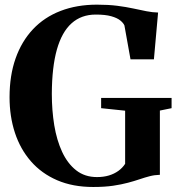

<svg xmlns="http://www.w3.org/2000/svg" viewBox="-20 -772 748 804"><path d="M370.5 11Q285 11 219.5 -17.2Q154 -45.5 109.5 -96.5Q65 -147.5 42.5 -216Q20 -284.5 20 -365Q20 -455.5 45.2 -527.2Q70.5 -599 118 -649.5Q165.5 -700 233.5 -726.2Q301.5 -752.5 386 -752.5Q433.5 -752.5 470.8 -747.8Q508 -743 538 -736.5Q568 -730 593.2 -725Q618.5 -720 642 -719.5L624.5 -523.5H526.5L501 -665.5Q496.5 -676 483.5 -686.5Q470.5 -697 445.8 -704Q421 -711 381 -711Q320.5 -711 279.8 -674.5Q239 -638 218.2 -564.5Q197.5 -491 197 -379Q197 -310 207.2 -247.5Q217.5 -185 240.2 -136Q263 -87 299 -58.8Q335 -30.5 386 -30.5Q413.5 -30.5 436 -37.2Q458.5 -44 475.8 -56.5Q493 -69 504 -86V-308.5L403.5 -319V-362H698.5V-319L649.5 -309V-40Q627.5 -39.5 607.2 -34.2Q587 -29 565 -21.5Q543 -14 516 -6.8Q489 0.5 453.5 5.8Q418 11 370.5 11Z"/></svg>

Font: Merriweather 96pt
Style: Bold
Weight: 700
Version: Version 2.100